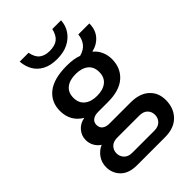

<svg xmlns="http://www.w3.org/2000/svg" viewBox="-266 -839 1133 1133"><g transform="rotate(-45 300.0 -273.0)"><path d="M182 188Q115 188 80 153Q45 118 45 67Q45 29 66 -1Q87 -31 120 -45Q98 -59 85.5 -82Q73 -105 73 -131Q73 -167 96.5 -195Q120 -223 160 -230Q124 -251 105.5 -284Q87 -317 87 -360Q87 -434 141 -477.5Q195 -521 304 -521Q364 -521 401 -506Q442 -517 461 -543Q480 -569 483 -603H575Q575 -551 546.5 -517.5Q518 -484 471 -473V-471Q495 -452 508 -422.5Q521 -393 521 -360Q521 -286 471 -241.5Q421 -197 324 -197H242Q214 -197 197.5 -184.5Q181 -172 181 -149Q181 -126 197 -113.5Q213 -101 241 -101H418Q492 -101 533.5 -63.5Q575 -26 575 36Q575 103 533.5 145.5Q492 188 416 188ZM215 116H398Q432 116 450 97.5Q468 79 468 52Q468 26 450.5 8Q433 -10 398 -10H215Q181 -10 163.5 8.5Q146 27 146 53Q146 78 163.5 97Q181 116 215 116ZM306 -268Q356 -268 385 -291.5Q414 -315 414 -359Q414 -403 385 -426Q356 -449 306 -449Q256 -449 227 -426Q198 -403 198 -359Q198 -315 227 -291.5Q256 -268 306 -268ZM292 -588Q238 -588 201.5 -607.5Q165 -627 146.5 -660Q128 -693 125 -734H199Q207 -691 231 -672Q255 -653 295 -653Q339 -653 363 -672Q387 -691 397 -734H470Q468 -693 446 -660Q424 -627 385.5 -607.5Q347 -588 292 -588Z"/></g></svg>

Font: Chivo Mono Medium
Style: Regular
Weight: 500
Monospace: yes
Designer: Hector Gatti
Foundry: Omnibus-Type
Version: Version 1.008